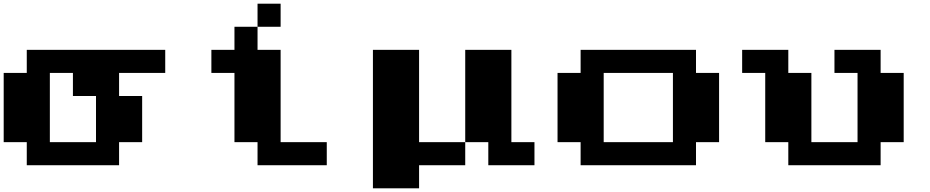

<svg xmlns="http://www.w3.org/2000/svg" viewBox="-20 -1020 5040 1040"><path d="M125 -125V-250H0V-625H125V-750H875V-625H625V-500H750V-250H625V-125ZM250 -250H500V-500H375V-625H250Z M1500 -875H1375V-1000H1500ZM1750 -250V-125H1375V-250H1250V-625H1125V-750H1250V-875H1375V-750H1500V-250Z M2250 -250H2500V-125H2250V0H2000V-750H2250ZM2875 -250V-125H2625V-250H2500V-750H2750V-250Z M3125 -125V-250H3000V-625H3125V-750H3750V-625H3875V-250H3750V-125ZM3250 -250H3625V-625H3250Z M4250 -125V-250H4125V-625H4000V-750H4250V-625H4375V-250H4625V-625H4500V-750H4750V-625H4875V-250H4750V-125Z"/></svg>

Font: Press Start 2P
Style: Regular
Weight: 400
Designer: CodeMan38
Foundry: CodeMan38
Version: Version 3.000